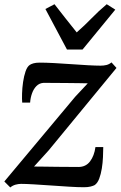

<svg xmlns="http://www.w3.org/2000/svg" viewBox="-23 -854 558 886"><path d="M382 -469.5Q369 -470 346.8 -470.2Q324.5 -470.5 298 -470.8Q271.5 -471 246.5 -471.2Q221.5 -471.5 202.5 -471.5Q183.5 -471.5 176.5 -471.5Q158 -470 145 -456.8Q132 -443.5 124.8 -423.2Q117.5 -403 116 -380.5H79.5Q78 -396.5 78.8 -422.2Q79.5 -448 83.5 -475.5Q87.5 -503 95 -524.8Q102.5 -546.5 114.5 -554.5Q120.5 -558.5 131.5 -561.8Q142.5 -565 160.5 -565Q187.5 -565 225.8 -563Q264 -561 305 -558Q346 -555 382.5 -553Q419 -551 441 -551Q455.5 -551 468 -554Q480.5 -557 491.5 -566L514.5 -540.5L201.5 -160L134 -85.5Q154 -85.5 182.8 -85Q211.5 -84.5 241.5 -84.2Q271.5 -84 297.8 -83.8Q324 -83.5 339 -83.5Q373 -83.5 392.5 -109.2Q412 -135 417.5 -175.5H453.5Q453.5 -156 452.2 -129.2Q451 -102.5 446.8 -76.2Q442.5 -50 434.8 -29.5Q427 -9 414 0Q408 3.5 395.2 6.8Q382.5 10 364.5 10Q336.5 10 296.5 7.5Q256.5 5 213.8 2Q171 -1 133.8 -3.2Q96.5 -5.5 74 -5.5Q62 -5.5 48.5 -1.8Q35 2 24.5 11L-3 -16.5L324 -407.5ZM286 -625.5 186.5 -812.5 228.5 -834.5Q253.5 -802.5 279 -769.8Q304.5 -737 331 -704.5Q368 -737 399.8 -769.8Q431.5 -802.5 469.5 -834.5L509 -809.5L358 -625.5Z"/></svg>

Font: Merriweather Medium
Style: Italic
Weight: 500
Italic angle: -7.8°
Version: Version 2.101